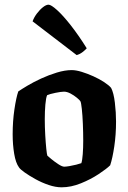

<svg xmlns="http://www.w3.org/2000/svg" viewBox="-20 -799 548 819"><path d="M243 0Q217 0 187.5 -10Q158 -20 131 -35Q104 -50 85 -63.5Q66 -77 61 -85Q47 -104 40.5 -143Q34 -182 34 -226Q34 -282 41.5 -332.5Q49 -383 58 -409Q71 -418 97 -433.5Q123 -449 155.5 -464Q188 -479 222.5 -489.5Q257 -500 286 -500Q304 -500 328.5 -492.5Q353 -485 378.5 -473.5Q404 -462 424.5 -448.5Q445 -435 454 -424Q465 -403 470 -361Q475 -319 475 -280Q475 -225 467.5 -174.5Q460 -124 450 -94Q435 -79 401 -56.5Q367 -34 325 -17Q283 0 243 0ZM254 -88Q262 -88 276.5 -90.5Q291 -93 305 -96.5Q319 -100 327 -103Q331 -115 333 -141.5Q335 -168 335 -199Q335 -233 333.5 -270Q332 -307 329 -334.5Q326 -362 323 -367Q320 -372 308 -382Q296 -392 281 -400Q266 -408 253 -408Q241 -408 216.5 -403Q192 -398 181 -393Q176 -382 173.5 -353Q171 -324 171 -291Q171 -257 173 -222.5Q175 -188 177.5 -164Q180 -140 182 -135Q185 -132 199 -120.5Q213 -109 229 -98.5Q245 -88 254 -88ZM307 -564 119 -708Q125 -725 137.5 -741.5Q150 -758 163.5 -768.5Q177 -779 187 -779Q198 -779 223.5 -756Q249 -733 282 -691Q315 -649 350 -593Q344 -586 332.5 -577Q321 -568 307 -564Z"/></svg>

Font: Texturina 72pt ExtraBold
Style: Regular
Weight: 800
Designer: Guillermo Torres Carreño
Foundry: Omnibus-Type
Version: Version 1.002; ttfautohint (v1.8.3)